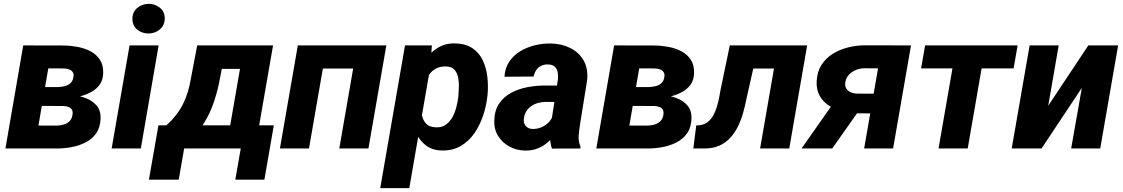

<svg xmlns="http://www.w3.org/2000/svg" viewBox="-20 -761 5756 984"><path d="M299.3 -217.8 136.2 -218.3 152.3 -314.9 276.9 -314.5Q293.9 -315.4 310.8 -319.3Q327.6 -323.2 339.8 -333.5Q352.1 -343.8 356 -363.3Q358.9 -377 355.5 -386Q352.1 -395 344.5 -400.1Q336.9 -405.3 326.4 -407.7Q315.9 -410.2 304.2 -410.2L227.5 -410.6L156.7 0H7.8L99.1 -528.3L308.1 -527.8Q342.3 -527.3 378.4 -520.5Q414.6 -513.7 444.6 -497.8Q474.6 -481.9 492.4 -454.3Q510.3 -426.8 508.8 -384.3Q507.3 -348.6 489.5 -325.2Q471.7 -301.8 443.6 -287.4Q415.5 -272.9 383.5 -265.9Q351.6 -258.8 322.8 -256.8ZM266.6 0H61L129.4 -117.7L270.5 -117.2Q289.1 -117.7 305.9 -122.6Q322.8 -127.4 335 -138.7Q347.2 -149.9 351.1 -169.9Q354.5 -187.5 349.1 -197.8Q343.8 -208 331.5 -212.6Q319.3 -217.3 303.7 -217.8L168.5 -218.3L186.5 -314.9L321.8 -314.5L347.2 -275.4Q382.3 -271.5 417 -259Q451.7 -246.6 474.1 -221.2Q496.6 -195.8 495.6 -154.8Q494.1 -108.4 473.1 -78.1Q452.1 -47.9 418.2 -30.8Q384.3 -13.7 344.5 -6.6Q304.7 0.5 266.6 0Z M793 -528.3 701.7 0H552.2L644 -528.3ZM658.7 -662.6Q657.7 -698.2 682.4 -719.5Q707 -740.7 741.2 -741.2Q773.9 -741.7 798.8 -721.9Q823.7 -702.1 824.2 -668Q824.7 -632.3 800 -611.1Q775.4 -589.8 741.7 -589.4Q709 -588.9 684.3 -608.4Q659.7 -627.9 658.7 -662.6Z M990.7 -528.3H1140.1L1106.9 -357.4Q1097.2 -301.8 1077.6 -242.4Q1058.1 -183.1 1025.9 -130.6Q993.7 -78.1 946.3 -42.7Q898.9 -7.3 834.5 0H808.6L819.8 -116.7L832 -117.7Q860.4 -143.6 881.1 -170.2Q901.9 -196.8 916.7 -225.6Q931.6 -254.4 941.7 -286.9Q951.7 -319.3 958 -356.9ZM1031.2 -528.3H1379.4L1287.6 0H1139.2L1210 -408.2H1010.7ZM792 -118.7H1383.3L1335 159.7H1186L1213.9 0H923.8L896 159.7H743.2Z M1855 -528.3 1834.5 -409.7H1588.4L1609.4 -528.3ZM1655.3 -528.3 1563.5 0H1414.6L1506.3 -528.3ZM1960 -528.3 1868.2 0H1718.8L1810.5 -528.3Z M2185.5 -418.5 2077.6 203.1H1928.7L2055.7 -528.3H2193.4ZM2478.5 -272.9 2477.1 -262.7Q2471.7 -214.8 2455.1 -166.3Q2438.5 -117.7 2410.4 -77.1Q2382.3 -36.6 2340.8 -12.5Q2299.3 11.7 2243.2 10.3Q2193.8 8.8 2161.9 -16.4Q2129.9 -41.5 2111.8 -80.8Q2093.8 -120.1 2086.9 -165Q2080.1 -210 2081.1 -250L2083.5 -270.5Q2091.3 -314.5 2108.6 -361.8Q2126 -409.2 2154.3 -449.7Q2182.6 -490.2 2222.2 -515.1Q2261.7 -540 2314 -538.6Q2368.2 -537.1 2402.8 -512.9Q2437.5 -488.8 2455.3 -449.7Q2473.1 -410.6 2478 -364.3Q2482.9 -317.9 2478.5 -272.9ZM2328.6 -263.2 2329.6 -273.9Q2331.1 -293 2331.8 -317.6Q2332.5 -342.3 2327.6 -365.2Q2322.8 -388.2 2308.8 -403.8Q2294.9 -419.4 2267.1 -420.4Q2237.3 -421.4 2216.3 -410.6Q2195.3 -399.9 2181.2 -380.9Q2167 -361.8 2158.9 -337.9Q2150.9 -314 2147 -288.1L2140.1 -234.4Q2137.2 -205.1 2141.4 -176.5Q2145.5 -147.9 2162.4 -128.7Q2179.2 -109.4 2214.4 -108.4Q2244.6 -107.4 2265.4 -122.3Q2286.1 -137.2 2299.1 -161.1Q2312 -185.1 2318.8 -212.2Q2325.7 -239.3 2328.6 -263.2Z M2803.7 -126 2839.4 -354.5Q2841.3 -374 2838.1 -391.1Q2835 -408.2 2823.2 -419.2Q2811.5 -430.2 2788.6 -430.7Q2768.6 -431.2 2753.2 -423.6Q2737.8 -416 2728.3 -401.9Q2718.8 -387.7 2714.8 -368.7L2565.4 -367.7Q2567.9 -412.6 2590.1 -445.3Q2612.3 -478 2647 -498.8Q2681.6 -519.5 2722.7 -529.3Q2763.7 -539.1 2803.2 -538.1Q2858.4 -537.1 2902.8 -514.9Q2947.3 -492.7 2970.9 -451.4Q2994.6 -410.2 2989.3 -351.6L2953.6 -129.9Q2949.2 -101.1 2946 -69.1Q2942.9 -37.1 2955.1 -9.3L2954.6 0L2808.6 0.5Q2798.8 -29.8 2798.8 -62.3Q2798.8 -94.7 2803.7 -126ZM2856 -322.3 2842.3 -238.3 2775.9 -238.8Q2756.3 -238.3 2737.3 -233.2Q2718.3 -228 2703.1 -217.5Q2688 -207 2677.7 -191.2Q2667.5 -175.3 2665 -153.8Q2662.6 -138.2 2667.7 -126.2Q2672.9 -114.3 2683.6 -107.4Q2694.3 -100.6 2710 -100.1Q2732.9 -99.6 2754.6 -108.6Q2776.4 -117.7 2792.5 -134.5Q2808.6 -151.4 2814.5 -173.3L2843.3 -108.9Q2831.1 -82 2814 -60.1Q2796.9 -38.1 2775.4 -22.2Q2753.9 -6.3 2727.8 2.4Q2701.7 11.2 2670.9 10.7Q2627 9.8 2590.6 -10Q2554.2 -29.8 2532.7 -64.5Q2511.2 -99.1 2513.2 -144.5Q2515.1 -197.3 2539.1 -231.7Q2563 -266.1 2601.1 -286.1Q2639.2 -306.2 2684.1 -314.5Q2729 -322.8 2773.4 -322.8Z M3327.6 -217.8 3164.6 -218.3 3180.7 -314.9 3305.2 -314.5Q3322.3 -315.4 3339.1 -319.3Q3356 -323.2 3368.2 -333.5Q3380.4 -343.8 3384.3 -363.3Q3387.2 -377 3383.8 -386Q3380.4 -395 3372.8 -400.1Q3365.2 -405.3 3354.7 -407.7Q3344.2 -410.2 3332.5 -410.2L3255.9 -410.6L3185.1 0H3036.1L3127.4 -528.3L3336.4 -527.8Q3370.6 -527.3 3406.7 -520.5Q3442.9 -513.7 3472.9 -497.8Q3502.9 -481.9 3520.8 -454.3Q3538.6 -426.8 3537.1 -384.3Q3535.6 -348.6 3517.8 -325.2Q3500 -301.8 3471.9 -287.4Q3443.8 -272.9 3411.9 -265.9Q3379.9 -258.8 3351.1 -256.8ZM3294.9 0H3089.4L3157.7 -117.7L3298.8 -117.2Q3317.4 -117.7 3334.2 -122.6Q3351.1 -127.4 3363.3 -138.7Q3375.5 -149.9 3379.4 -169.9Q3382.8 -187.5 3377.4 -197.8Q3372.1 -208 3359.9 -212.6Q3347.7 -217.3 3332 -217.8L3196.8 -218.3L3214.8 -314.9L3350.1 -314.5L3375.5 -275.4Q3410.6 -271.5 3445.3 -259Q3480 -246.6 3502.4 -221.2Q3524.9 -195.8 3523.9 -154.8Q3522.5 -108.4 3501.5 -78.1Q3480.5 -47.9 3446.5 -30.8Q3412.6 -13.7 3372.8 -6.6Q3333 0.5 3294.9 0Z M4011.2 -528.3 3990.7 -409.7H3736.8L3757.8 -528.3ZM4116.7 -528.3 4024.9 0H3875.5L3967.3 -528.3ZM3720.2 -528.3H3867.2L3806.6 -259.3Q3799.3 -221.7 3788.8 -184.1Q3778.3 -146.5 3762 -113Q3745.6 -79.6 3721.9 -54Q3698.2 -28.3 3665 -13.9Q3631.8 0.5 3586.4 0H3533.2L3548.3 -118.2L3564 -119.1Q3588.9 -121.6 3606.2 -135Q3623.5 -148.4 3635 -168.7Q3646.5 -189 3653.8 -212.9Q3661.1 -236.8 3665.5 -260.3Q3669.9 -283.7 3673.3 -303.2Z M4274.9 -266.1H4432.6L4245.1 0H4087.9ZM4412.6 -528.8 4648.9 -528.3 4557.1 0H4408.7L4480 -410.6L4408.2 -411.1Q4386.7 -410.6 4366.5 -402.3Q4346.2 -394 4331.3 -378.7Q4316.4 -363.3 4312.5 -340.8Q4309.1 -321.8 4316.4 -308.8Q4323.7 -295.9 4338.1 -289.1Q4352.5 -282.2 4369.6 -281.2L4515.6 -280.8L4497.6 -179.7L4368.2 -180.2Q4331.1 -180.7 4294.2 -190.7Q4257.3 -200.7 4227.3 -220.5Q4197.3 -240.2 4180.2 -271.2Q4163.1 -302.2 4165.5 -345.7Q4168 -394 4190.4 -428.7Q4212.9 -463.4 4248.8 -485.6Q4284.7 -507.8 4327.4 -518.3Q4370.1 -528.8 4412.6 -528.8Z M5031.2 -528.3 4939.5 0H4790L4881.8 -528.3ZM5195.3 -528.3 5174.8 -410.6H4700.7L4721.2 -528.3Z M5352.1 -218.8 5557.6 -528.3H5710.4L5618.7 0H5469.7L5524.4 -310.5L5317.9 0H5165L5256.8 -528.3H5405.8Z"/></svg>

Font: Roboto ExtraBold
Style: Italic
Weight: 800
Designer: Christian Robertson
Foundry: Google
Version: Version 3.009; 2024